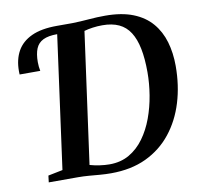

<svg xmlns="http://www.w3.org/2000/svg" viewBox="-83 -838 968 934"><g transform="rotate(-10 401.0 -371.0)"><path d="M392 9Q365 9 337.8 6.8Q310.5 4.5 283 2.2Q255.5 0 229 0H85L89 -33L161 -47.5L250.5 -703L239 -723L256 -743H331.5Q373 -744 414.5 -747.5Q456 -751 495.5 -751Q577 -751 633.5 -728.5Q690 -706 724.8 -665.2Q759.5 -624.5 775.5 -569.8Q791.5 -515 791.5 -451Q791.5 -354.5 766 -271Q740.5 -187.5 690.2 -124.5Q640 -61.5 565.5 -26.2Q491 9 392 9ZM392 -35Q447.5 -35 489.8 -59.5Q532 -84 562.5 -126Q593 -168 612.5 -221Q632 -274 641.5 -331.8Q651 -389.5 651 -444.5Q651 -512 641 -561.5Q631 -611 610.2 -643.5Q589.5 -676 555.8 -691.8Q522 -707.5 474 -707.5Q449.5 -707.5 426.2 -704.2Q403 -701 384 -695.5L295 -49Q317.5 -42.5 343.2 -38.8Q369 -35 392 -35ZM36.5 -541.5Q36.5 -545.5 36.2 -549.5Q36 -553.5 36 -558.5Q36 -615.5 59 -656.8Q82 -698 130.5 -720.5Q179 -743 256 -743L250.5 -703Q206.5 -703 181 -690.5Q155.5 -678 144.8 -652Q134 -626 134 -585Q134 -573 135.2 -562.5Q136.5 -552 138.5 -541.5Z"/></g></svg>

Font: Merriweather 72pt SemiBold
Style: Italic
Weight: 600
Italic angle: -7.8°
Version: Version 2.101